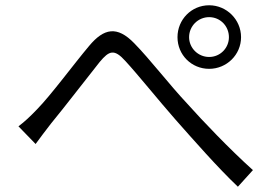

<svg xmlns="http://www.w3.org/2000/svg" viewBox="-20 -730 1040 728"><path d="M50 -251 115 -184C130 -205 153 -235 173 -261C225 -324 310 -435 358 -495C394 -538 413 -546 456 -498C503 -447 580 -351 645 -277C714 -199 806 -94 882 -22L939 -85C850 -165 748 -272 689 -338C624 -407 548 -506 489 -566C424 -633 374 -623 318 -556C259 -486 174 -370 120 -315C94 -288 74 -269 50 -251ZM697 -589C697 -631 731 -665 773 -665C815 -665 848 -631 848 -589C848 -548 815 -514 773 -514C731 -514 697 -548 697 -589ZM653 -589C653 -522 706 -469 773 -469C839 -469 894 -522 894 -589C894 -656 839 -710 773 -710C706 -710 653 -656 653 -589Z"/></svg>

Font: Noto Sans KR DemiLight
Style: Regular
Weight: 350
Designer: Ryoko NISHIZUKA 西塚涼子 (kana, bopomofo & ideographs); Paul D. Hunt (Latin, Greek & Cyrillic); Sandoll Communications 산돌커뮤니
Foundry: Adobe
Version: Version 2.004;hotconv 1.0.118;makeotfexe 2.5.65603